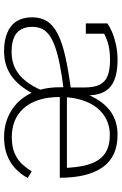

<svg xmlns="http://www.w3.org/2000/svg" viewBox="153 -740 598 944"><g transform="rotate(90 452.0 -268.0)"><path d="M428 -319V-283Q354 -274 300.5 -263.5Q247 -253 210.5 -240Q174 -227 152.5 -211Q131 -195 121.5 -174.5Q112 -154 112 -127Q112 -94 125.5 -71Q139 -48 166.5 -37Q194 -26 235 -26Q281 -26 316 -43.5Q351 -61 378.5 -95.5Q406 -130 427 -181L451 -152Q432 -112 409.5 -81.5Q387 -51 360.5 -30.5Q334 -10 302 0.5Q270 11 231 11Q179 11 141.5 -4.5Q104 -20 84.5 -51Q65 -82 65 -127Q65 -170 84.5 -200.5Q104 -231 147 -253Q190 -275 259.5 -290.5Q329 -306 428 -319ZM275 -547Q315 -547 347.5 -539.5Q380 -532 403 -514.5Q426 -497 437.5 -468Q449 -439 449 -395L410 -296V-385Q410 -431 397 -458Q384 -485 354.5 -497.5Q325 -510 274 -510Q221 -510 183 -497Q145 -484 122 -466Q119 -471 119.5 -476.5Q120 -482 123.5 -487.5Q127 -493 133 -496.5Q139 -500 146 -499V-391H95V-497Q110 -508 136.5 -519.5Q163 -531 198.5 -539Q234 -547 275 -547ZM654 -27Q703 -27 735 -41.5Q767 -56 788 -79Q809 -102 823 -125L855 -105Q837 -71 808.5 -44.5Q780 -18 742 -3.5Q704 11 654 11Q586 11 530 -21Q474 -53 441.5 -114.5Q409 -176 409 -264Q409 -290 410.5 -309Q412 -328 415.5 -341Q419 -354 423.5 -361Q428 -368 433 -370Q447 -410 466 -442.5Q485 -475 510.5 -498.5Q536 -522 569 -534.5Q602 -547 642 -547Q697 -547 737 -528.5Q777 -510 802.5 -473.5Q828 -437 841 -384.5Q854 -332 854 -263H435L434 -298H822L806 -279Q804 -341 794 -384.5Q784 -428 764.5 -455.5Q745 -483 715 -496Q685 -509 642 -509Q602 -509 568 -492.5Q534 -476 509.5 -445Q485 -414 471 -368Q457 -322 457 -263Q457 -202 472 -157.5Q487 -113 513.5 -84Q540 -55 575.5 -41Q611 -27 654 -27Z"/></g></svg>

Font: Roboto Serif Thin
Style: Regular
Weight: 250
Designer: Greg Gazdowicz
Foundry: Commercial Type
Version: Version 1.004